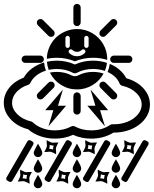

<svg xmlns="http://www.w3.org/2000/svg" viewBox="-20 -810 813 1015"><path d="M387.2 -671.9Q379.2 -671.9 373.5 -677.6Q367.9 -683.3 367.9 -691.4V-770.3Q367.9 -778.3 373.5 -783.9Q379.2 -789.6 387.2 -789.6Q395 -789.6 400.8 -783.9Q406.5 -778.3 406.5 -770.3V-691.4Q406.5 -683.3 400.8 -677.6Q395 -671.9 387.2 -671.9ZM236.1 -620.6 180.2 -676.5Q174.6 -682.1 174.6 -690.2Q174.6 -698.2 180.2 -703.9Q185.8 -709.5 193.8 -709.5Q201.4 -709.5 207.5 -703.9L263.4 -647.9Q269 -642.3 269 -634.3Q269 -626.2 263.4 -620.6Q257.3 -615 249.8 -615Q241.7 -615 236.1 -620.6ZM192.6 -477.5H113.8Q105.7 -477.5 100 -483.2Q94.2 -488.8 94.2 -496.8Q94.2 -504.9 100 -510.5Q105.7 -516.1 113.8 -516.1H192.6Q200.7 -516.1 206.3 -510.5Q211.9 -504.9 211.9 -496.8Q211.9 -488.8 206.3 -483.2Q200.7 -477.5 192.6 -477.5ZM236.1 -373Q241.7 -378.7 249.8 -378.7Q257.8 -378.7 263.4 -373Q269 -367.4 269 -359.4Q269 -351.3 263.4 -345.7L207.5 -289.8Q201.9 -284.2 193.8 -284.2Q185.5 -284.2 180.2 -289.8Q174.6 -295.4 174.6 -303.5Q174.6 -311.5 180.2 -317.1ZM387.2 -321.8Q395 -321.8 400.8 -316Q406.5 -310.3 406.5 -302.2V-223.4Q406.5 -215.3 400.8 -209.7Q395 -204.1 387.2 -204.1Q379.2 -204.1 373.5 -209.7Q367.9 -215.3 367.9 -223.4V-302.2Q367.9 -310.3 373.5 -316Q379.2 -321.8 387.2 -321.8ZM538.3 -373 594.2 -317.1Q599.9 -311.5 599.9 -303.5Q599.9 -295.4 594.2 -289.8Q588.6 -284.2 580.6 -284.2Q572.3 -284.2 566.9 -289.8L511 -345.7Q505.4 -351.3 505.4 -359.4Q505.4 -367.4 511 -373Q516.6 -378.7 524.7 -378.7Q532.7 -378.7 538.3 -373ZM660.6 -516.1Q668.7 -516.1 674.3 -510.5Q679.9 -504.9 679.9 -496.8Q679.9 -488.8 674.3 -483.2Q668.7 -477.5 660.6 -477.5H581.5Q573.7 -477.5 568 -483.2Q562.3 -488.8 562.3 -496.8Q562.3 -504.9 568 -510.5Q573.7 -516.1 581.5 -516.1ZM511 -647.9 566.9 -703.9Q572.3 -709.5 580.6 -709.5Q588.6 -709.5 594.2 -703.9Q599.9 -698.2 599.9 -690.2Q599.9 -682.1 594.2 -676.5L538.3 -620.6Q532.7 -615 524.7 -615Q516.6 -615 511 -620.6Q505.4 -626.2 505.4 -634.3Q505.4 -642.3 511 -647.9ZM715.1 -150.4Q688.5 -130.4 654.5 -119.8Q620.6 -109.1 583.5 -109.1H580.3L578.4 -108.2Q527.3 -77.1 462.2 -77.1Q411.9 -77.1 369.4 -95.9L366.2 -97.4L363 -95.9Q320.6 -77.1 270.3 -77.1Q230.2 -77.1 193.4 -89.8Q156.5 -102.5 129.9 -125.5L128.7 -126.7L127 -127Q70.1 -142.3 35 -180.9Q0 -219.5 0 -266.8Q0 -309.1 27.7 -344.5Q55.4 -379.9 103.3 -398.7L105.7 -399.7L107.2 -402.1Q122.6 -429 150 -449.1Q177.5 -469.2 212.9 -479.7Q215.1 -457.3 222.7 -436.8Q193.8 -427.7 172.5 -411Q151.1 -394.3 141.4 -373Q137.7 -364.5 128.4 -361.3Q89.8 -348.6 66.8 -322.9Q43.7 -297.1 43.7 -266.8Q43.7 -233.6 71.8 -205.9Q99.9 -178.2 144.3 -168Q150.4 -166.3 154.3 -162.4Q175.3 -142.6 205.6 -131.7Q235.8 -120.8 270.3 -120.8Q317.4 -120.8 356 -141.1Q366.2 -146.7 376.5 -141.1Q415 -120.8 462.2 -120.8Q519.5 -120.8 561.8 -149.4Q567.4 -153.3 575 -153.3Q577.9 -153.1 583.5 -153.1Q622.3 -153.1 655.9 -167.2Q689.5 -181.4 709.2 -205.4Q729 -229.5 729 -257.1Q729 -290.8 700.6 -318.5Q672.1 -346.2 627.2 -356.4Q615.7 -358.9 611.6 -369.6Q595.9 -408.2 548.8 -429.4Q557.1 -449.7 560.5 -472.2Q589.4 -460.2 611.3 -441.4Q633.3 -422.6 646 -399.2L647.5 -396.5L650.6 -395.5Q706.3 -379.2 739.5 -341.6Q772.7 -304 772.7 -257.1Q772.7 -226.6 757.8 -199Q742.9 -171.4 715.1 -150.4ZM471.9 -429.9Q501.5 -429.9 527.6 -421.1Q506.8 -382.6 468.9 -359.9Q430.9 -337.2 387.2 -337.2Q341.3 -337.2 302.7 -361.2Q264.2 -385.3 243.9 -426.3Q261.5 -429.9 279.8 -429.9Q323.5 -429.9 358.4 -411.4Q366.7 -407.2 375.7 -407.2Q385 -407.2 393.3 -411.4Q428.2 -429.9 471.9 -429.9ZM471.9 -445.3Q423.8 -445.3 386 -425Q376 -419.9 365.5 -425Q327.9 -445.3 279.8 -445.3Q257.8 -445.3 237.5 -440.7Q229.7 -461.7 228 -483.6Q253.9 -489.3 279.8 -489.3Q329.6 -489.3 372.8 -470.2L375.7 -469L378.9 -470.2Q421.9 -489.3 471.9 -489.3Q510.5 -489.3 545.7 -477.5Q543.2 -456.3 534.4 -435.1Q505.1 -445.3 471.9 -445.3ZM387.2 -656.5Q430.4 -656.5 467.2 -635.1Q503.9 -613.8 525.4 -576.9Q546.9 -540 546.9 -496.8V-493.4Q511.5 -504.6 471.9 -504.6Q421.1 -504.6 375.7 -485.8Q330.6 -504.6 279.8 -504.6Q252.7 -504.6 227.5 -499.3Q228 -531.2 240.8 -560.4Q253.7 -589.6 275 -610.6Q296.4 -631.6 325.7 -644Q355 -656.5 387.2 -656.5ZM325.9 -568.4Q325.9 -563.5 329.3 -560.1Q332.8 -556.6 337.6 -556.6Q342.3 -556.6 345.7 -560.1Q349.1 -563.5 349.1 -568.4V-608.9Q349.1 -613.8 345.7 -617.1Q342.3 -620.4 337.6 -620.4Q332.8 -620.4 329.3 -617.1Q325.9 -613.8 325.9 -608.9ZM428.2 -529.5Q431.6 -533 431.6 -537.8Q431.6 -542.7 428.2 -546.1Q424.8 -549.3 419.9 -549.3Q415 -549.3 411.9 -546.1Q401.6 -535.9 387.2 -535.9Q372.8 -535.9 362.5 -546.1Q359.1 -549.3 354.4 -549.3Q349.6 -549.3 346.2 -546.1Q342.8 -542.7 342.8 -537.8Q342.8 -533 346.2 -529.5Q363 -512.7 387.2 -512.7Q411.1 -512.7 428.2 -529.5ZM448.5 -568.4V-608.9Q448.5 -613.5 445.1 -616.9Q441.7 -620.4 436.8 -620.4Q432.1 -620.4 428.7 -617.1Q425.3 -613.8 425.3 -608.9V-568.4Q425.3 -563.5 428.7 -560.1Q432.1 -556.6 436.8 -556.6Q441.4 -556.6 444.9 -560.1Q448.5 -563.5 448.5 -568.4ZM653.6 146Q651.1 150.4 646.2 151.7Q641.4 153.1 637.2 150.4L627.4 144.8Q623 142.3 621.7 137.5Q620.4 132.6 623 128.4L733.6 -63Q736.1 -67.4 741 -68.7Q745.8 -70.1 750.2 -67.6L760 -62Q765.9 -58.6 765.9 -51.5Q765.9 -48.3 764.4 -45.4ZM45.2 146Q42.5 150.4 37.7 151.6Q33 152.8 28.6 150.4L18.8 144.8Q12.9 141.4 12.9 134.3Q12.9 130.9 14.4 128.4L125 -63Q127.4 -67.4 132.4 -68.7Q137.5 -70.1 141.6 -67.6L151.4 -62Q155.5 -59.3 156.9 -54.6Q158.2 -49.8 155.8 -45.4ZM248 146Q245.4 150.4 240.6 151.6Q235.8 152.8 231.4 150.4L221.7 144.8Q217.5 142.3 216.2 137.5Q214.8 132.6 217.3 128.4L327.9 -63Q330.3 -67.4 335.2 -68.7Q340.1 -70.1 344.5 -67.6L354.2 -62Q358.4 -59.3 359.7 -54.6Q361.1 -49.8 358.6 -45.4ZM450.9 146Q448.5 150.4 443.5 151.7Q438.5 153.1 434.3 150.4L424.6 144.8Q420.4 142.3 419.1 137.5Q417.7 132.6 420.2 128.4L530.8 -63Q533.2 -67.4 538.1 -68.7Q543 -70.1 547.4 -67.6L557.1 -62Q561.3 -59.3 562.6 -54.6Q564 -49.8 561.5 -45.4ZM340.3 161.6 329.1 155.3Q315.9 147.7 304.9 147.7Q304.7 147.7 297.4 148.4L290.8 149.2H277.8L284.2 137.9Q291.7 124.3 291.7 113.8Q291.7 113.3 291 106Q291 105.2 290.8 103.9Q290.5 102.5 290.4 101.4Q290.3 100.3 290.3 99.4V86.7L301.5 92.8Q314.9 100.3 325.7 100.3Q329.8 100.3 333.5 99.6Q337.9 99.1 340.1 99.1H352.8L346.7 110.4Q339.1 123.8 339.1 134.5Q339.1 137.7 339.6 142.1Q340.3 145.5 340.3 148.7ZM304.9 132.8Q314.7 132.8 324 136.2Q323.5 126.5 327.6 115.5H325.7Q316.4 115.5 306.6 111.8Q307.1 122.1 303 132.8ZM480.7 5.6 469.5 -0.5Q456.1 -8.1 445.3 -8.1Q440.9 -8.1 437.7 -7.3Q432.9 -6.8 430.9 -6.8H418.2L424.6 -18.1Q432.1 -31.5 432.1 -42.2Q432.1 -43.2 431.4 -49.8Q431.4 -50.5 431.2 -51.9Q430.9 -53.2 430.8 -54.3Q430.7 -55.4 430.7 -56.4V-69.3L441.9 -63Q455.3 -55.4 466.1 -55.4Q467 -55.4 473.6 -56.2Q478.5 -56.6 480.5 -56.6H493.2L486.8 -45.7Q479.5 -32.5 479.5 -21.2Q479.5 -18.6 480 -13.7Q480.7 -10.3 480.7 -7.1ZM445.3 -23.2Q454.6 -23.2 464.4 -19.5Q463.9 -29.1 468 -40.5H466.1Q456.3 -40.5 447 -43.9Q447.5 -34.2 443.4 -23.2ZM136.2 161.6 125.2 155.3Q111.8 147.7 101.1 147.7Q100.6 147.7 93.3 148.4L86.7 149.2H74L80.1 137.9Q87.6 124.3 87.6 113.8Q87.6 109.6 86.9 106Q86.4 101.6 86.4 99.4V86.7L97.7 92.8Q110.8 100.3 121.8 100.3Q125.7 100.3 129.4 99.6Q133.8 99.1 136 99.1H148.9L142.6 110.4Q135 123.8 135 134.5Q135 135.5 135.7 142.1Q136.2 146.5 136.2 148.7ZM101.1 132.8Q110.8 132.8 120.1 136.2Q119.6 126 123.5 115.5H121.8Q112.8 115.5 102.8 111.8Q103.3 121.3 99.1 132.8ZM276.6 5.6 265.4 -0.5Q252.2 -8.1 241.5 -8.1Q237.3 -8.1 233.6 -7.3Q229.2 -6.8 227.1 -6.8H214.1L220.5 -18.1Q228 -31.5 228 -42.2Q228 -46.4 227.3 -49.8Q226.8 -54.2 226.8 -56.4V-69.3L238 -63Q251.2 -55.4 262.2 -55.4Q262.5 -55.4 269.8 -56.2Q274.2 -56.6 276.4 -56.6H289.3L283 -45.7Q275.4 -32 275.4 -21.2Q275.4 -21 276.1 -13.7Q276.6 -9.3 276.6 -7.1ZM241.5 -23.2Q250.5 -23.2 260.5 -19.5Q260 -29.8 263.9 -40.5H262.2Q252.4 -40.5 243.2 -43.9Q243.2 -33 239.5 -23.2ZM546.9 161.6 535.6 155.3Q522.5 147.7 511.5 147.7Q511.2 147.7 503.9 148.4L497.3 149.2H484.4L490.7 137.9Q498.3 124.3 498.3 113.8Q498.3 113.3 497.6 106Q497.6 105.2 497.3 103.9Q497.1 102.5 496.9 101.4Q496.8 100.3 496.8 99.4V86.7L508.1 92.8Q521.5 100.3 532.2 100.3Q536.4 100.3 540 99.6Q544.4 99.1 546.6 99.1H559.3L553.2 110.4Q545.7 123.8 545.7 134.5Q545.7 137.7 546.1 142.1Q546.9 145.5 546.9 148.7ZM511.5 132.8Q521.2 132.8 530.5 136.2Q530 126.5 534.2 115.5H532.2Q522.9 115.5 513.2 111.8Q513.7 122.1 509.5 132.8ZM687.3 5.6 676 -0.5Q662.6 -8.1 651.9 -8.1Q647.5 -8.1 644.3 -7.3Q639.4 -6.8 637.5 -6.8H624.8L631.1 -18.1Q638.7 -31.5 638.7 -42.2Q638.7 -43.2 637.9 -49.8Q637.9 -50.5 637.7 -51.9Q637.5 -53.2 637.3 -54.3Q637.2 -55.4 637.2 -56.4V-69.3L648.4 -63Q661.9 -55.4 672.6 -55.4Q673.6 -55.4 680.2 -56.2Q685.1 -56.6 687 -56.6H699.7L693.4 -45.7Q686 -32 686 -21.2Q686 -18.6 686.5 -13.7Q687.3 -10.3 687.3 -7.1ZM651.9 -23.2Q661.1 -23.2 670.9 -19.5Q670.4 -29.1 674.6 -40.5H672.6Q662.8 -40.5 653.6 -43.9Q654.1 -34.2 649.9 -23.2ZM203.4 -2Q203.4 7.3 196.8 13.9Q190.2 20.5 180.9 20.5Q171.6 20.5 165 13.9Q158.4 7.3 158.4 -2Q158.4 -7.3 164.1 -19.4Q169.7 -31.5 175.3 -41L180.9 -50.3Q203.4 -14.2 203.4 -2ZM203.4 80.3Q203.4 89.6 196.8 96.2Q190.2 102.8 180.9 102.8Q171.6 102.8 165 96.2Q158.4 89.6 158.4 80.3Q158.4 74.7 164.1 62.6Q169.7 50.5 175.3 41.3L180.9 32Q203.4 67.9 203.4 80.3ZM203.4 162.6Q203.4 171.9 196.8 178.5Q190.2 185.1 180.9 185.1Q171.6 185.1 165 178.5Q158.4 171.9 158.4 162.6Q158.4 157 164.1 144.9Q169.7 132.8 175.3 123.5L180.9 114.3Q203.4 150.1 203.4 162.6ZM409.2 -2Q409.2 7.3 402.6 13.9Q396 20.5 386.7 20.5Q377.4 20.5 370.8 13.9Q364.3 7.3 364.3 -2Q364.3 -7.3 369.9 -19.4Q375.5 -31.5 381.1 -41L386.7 -50.3Q409.2 -14.2 409.2 -2ZM409.2 80.3Q409.2 89.6 402.6 96.2Q396 102.8 386.7 102.8Q377.4 102.8 370.8 96.2Q364.3 89.6 364.3 80.3Q364.3 74.7 369.9 62.6Q375.5 50.5 381.1 41.3L386.7 32Q409.2 67.9 409.2 80.3ZM409.2 162.6Q409.2 171.9 402.6 178.5Q396 185.1 386.7 185.1Q377.4 185.1 370.8 178.5Q364.3 171.9 364.3 162.6Q364.3 157 369.9 144.9Q375.5 132.8 381.1 123.5L386.7 114.3Q409.2 150.1 409.2 162.6ZM615.2 -2Q615.2 7.3 608.6 13.9Q602.1 20.5 592.8 20.5Q583.5 20.5 576.9 13.9Q570.3 7.3 570.3 -2Q570.3 -7.3 575.9 -19.4Q581.5 -31.5 587.2 -41L592.8 -50.3Q615.2 -14.2 615.2 -2ZM615.2 80.3Q615.2 89.6 608.6 96.2Q602.1 102.8 592.8 102.8Q583.5 102.8 576.9 96.2Q570.3 89.6 570.3 80.3Q570.3 74.7 575.9 62.6Q581.5 50.5 587.2 41.3L592.8 32Q615.2 67.9 615.2 80.3ZM615.2 162.6Q615.2 171.9 608.6 178.5Q602.1 185.1 592.8 185.1Q583.5 185.1 576.9 178.5Q570.3 171.9 570.3 162.6Q570.3 157 575.9 144.9Q581.5 132.8 587.2 123.5L592.8 114.3Q615.2 150.1 615.2 162.6ZM329.3 -251 236.1 -142.1 262 -227.5H219.2L312.5 -336.4L286.6 -251ZM441.9 -251H484.4L458.7 -336.4L551.8 -227.5H509L534.9 -142.1Z"/></svg>

Font: DSEG Weather
Style: Regular
Weight: 400
Version: Version 0.3